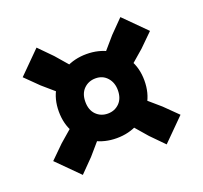

<svg xmlns="http://www.w3.org/2000/svg" viewBox="-105 -781 870 822"><g transform="rotate(-20 330.0 -370.0)"><path d="M218 -400 100 -502 40 -561 139 -660 198 -600 300 -482ZM442 -400 360 -482 462 -600 521 -660 620 -561 560 -502ZM521 -80 462 -140 360 -258 442 -340 560 -238 620 -179ZM139 -80 40 -179 100 -238 218 -340 300 -258 198 -140ZM330 -178Q275 -178 230.8 -202Q186.5 -226 160.8 -269.2Q135 -312.5 135 -370Q135 -427 160.8 -470Q186.5 -513 230.8 -537Q275 -561 330 -561Q385 -561 429.2 -537Q473.5 -513 499.2 -470Q525 -427 525 -370Q525 -312.5 499.2 -269.2Q473.5 -226 429.2 -202Q385 -178 330 -178ZM330 -290Q361.5 -290 382.8 -311.2Q404 -332.5 404 -370Q404 -404.5 383.8 -427.2Q363.5 -450 331 -450Q299 -450 277.5 -428.8Q256 -407.5 256 -370Q256 -332.5 277.2 -311.2Q298.5 -290 330 -290Z"/></g></svg>

Font: Encode Sans SC Black
Style: Regular
Weight: 900
Version: Version 3.002